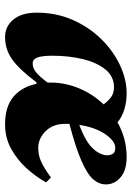

<svg xmlns="http://www.w3.org/2000/svg" viewBox="99 -609 520 758"><g transform="rotate(90 359.0 -230.0)"><path d="M126 10Q84 10 57 -23Q30 -56 30 -115Q30 -193 59 -258Q88 -323 135 -370.5Q182 -418 238 -444Q294 -470 348 -470Q382 -470 411.5 -461Q441 -452 463 -434Q493 -451 527.5 -460.5Q562 -470 600 -470Q652 -470 680 -446Q708 -422 708 -388Q708 -361 688 -338Q668 -315 616 -292Q564 -269 469 -244Q469 -236 469 -227Q469 -179 498 -150Q527 -121 564 -121Q594 -121 619.5 -133Q645 -145 679 -170H682L700 -152Q678 -112 644.5 -75Q611 -38 567.5 -14Q524 10 471 10Q401 10 362 -23Q323 -56 311 -114H305Q254 -46 214.5 -18Q175 10 126 10ZM563 -425Q537 -425 510 -386Q483 -347 473 -283Q540 -308 566.5 -337Q593 -366 593 -394Q593 -405 587.5 -415Q582 -425 563 -425ZM231 -99Q251 -99 269 -115.5Q287 -132 306 -158Q306 -161 306 -164Q306 -167 306 -171Q306 -227 328.5 -281.5Q351 -336 392 -379Q379 -397 363.5 -408.5Q348 -420 324 -420Q282 -420 254.5 -386.5Q227 -353 213.5 -297.5Q200 -242 200 -178Q200 -136 207 -117.5Q214 -99 231 -99Z"/></g></svg>

Font: Spectral ExtraBold
Style: Italic
Weight: 800
Italic angle: -10°
Designer: Jean-Baptiste Levee
Foundry: Production Type
Version: Version 2.001